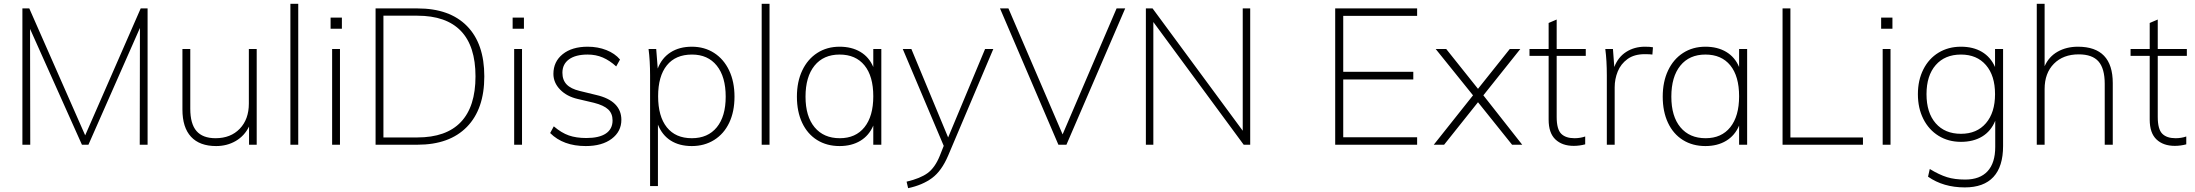

<svg xmlns="http://www.w3.org/2000/svg" viewBox="-20 -756 11466 1003"><path d="M715 -712H751V0H710L711 -610L442 0H408L137 -605L138 0H97V-712H133L425 -49Z M1321 -500V0H1281V-95Q1257 -46 1211.5 -19.5Q1166 7 1109 7Q1023 7 978 -41.5Q933 -90 933 -184V-500H974V-188Q974 -109 1006.5 -71.5Q1039 -34 1106 -34Q1185 -34 1232.5 -83.5Q1280 -133 1280 -215V-500Z M1497 0V-736H1538V0Z M1715 0V-500H1756V0ZM1707 -664H1766V-606H1707Z M1942 -712H2161Q2329 -712 2419.5 -620Q2510 -528 2510 -357Q2510 -186 2419 -93Q2328 0 2161 0H1942ZM2464 -357Q2464 -515 2387.5 -594.5Q2311 -674 2160 -674H1983V-38H2160Q2311 -38 2387.5 -118.5Q2464 -199 2464 -357Z M2666 0V-500H2707V0ZM2658 -664H2717V-606H2658Z M2854 -61 2873 -96Q2913 -62 2951.5 -48.5Q2990 -35 3043 -35Q3110 -35 3145 -58.5Q3180 -82 3180 -127Q3180 -163 3157 -184.5Q3134 -206 3083 -219L2998 -239Q2941 -252 2906 -288Q2871 -324 2871 -370Q2871 -434 2919.5 -473Q2968 -512 3050 -512Q3103 -512 3147.5 -494.5Q3192 -477 3219 -445L3199 -409Q3165 -440 3129 -455.5Q3093 -471 3050 -471Q2987 -471 2952.5 -446Q2918 -421 2918 -376Q2918 -338 2940 -315Q2962 -292 3008 -281L3094 -260Q3160 -245 3193 -212Q3226 -179 3226 -130Q3226 -69 3175.5 -31Q3125 7 3040 7Q2922 7 2854 -61Z M3817 -251Q3817 -173 3789.5 -115Q3762 -57 3711 -25Q3660 7 3594 7Q3529 7 3484 -21.5Q3439 -50 3417 -105V216H3376V-362Q3376 -440 3368 -500H3408L3416 -398Q3437 -453 3483 -482.5Q3529 -512 3594 -512Q3660 -512 3710.5 -479.5Q3761 -447 3789 -388Q3817 -329 3817 -251ZM3771 -251Q3771 -355 3724.5 -413Q3678 -471 3595 -471Q3509 -471 3463.5 -414.5Q3418 -358 3418 -253Q3418 -148 3463.5 -91Q3509 -34 3594 -34Q3678 -34 3724.5 -91Q3771 -148 3771 -251Z M3959 0V-736H4000V0Z M4584 -500V0H4542V-100Q4520 -48 4474.5 -20.5Q4429 7 4366 7Q4299 7 4248.5 -24.5Q4198 -56 4170.5 -114.5Q4143 -173 4143 -251Q4143 -329 4171 -388Q4199 -447 4249.5 -479.5Q4300 -512 4366 -512Q4429 -512 4474.5 -485Q4520 -458 4542 -406V-500ZM4542 -253Q4542 -358 4496 -414.5Q4450 -471 4366 -471Q4282 -471 4235 -413Q4188 -355 4188 -251Q4188 -148 4235.5 -91Q4283 -34 4367 -34Q4450 -34 4496 -91.5Q4542 -149 4542 -253Z M5169 -500 4933 57Q4899 137 4849 174Q4799 211 4724 227L4716 193Q4788 176 4826 148Q4864 120 4889 59L4910 6L4696 -500H4741L4933 -38L5126 -500Z M5813 -712H5858L5551 0H5509L5204 -712H5248L5531 -54Z M6472 -712H6511V0H6477L6005 -641V0H5966V-712H6001L6472 -73Z M6955 0V-712H7383V-673H6997V-381H7363V-341H6997V-39H7383V0Z M7729 -258 7932 0H7879L7701 -222L7524 0H7470L7675 -258L7480 -500H7535L7701 -292L7867 -500H7922Z M8112 -464V-145Q8112 -81 8135.5 -57.5Q8159 -34 8205 -34Q8235 -34 8261 -43V-2Q8231 6 8201 6Q8141 6 8105.5 -27.5Q8070 -61 8070 -131V-464H7970V-500H8070V-636L8112 -654V-500H8264V-464Z M8615 -509 8612 -471Q8600 -473 8572 -473Q8517 -473 8482 -447.5Q8447 -422 8431 -382.5Q8415 -343 8415 -300V0H8374V-362Q8374 -440 8366 -500H8406L8413 -406Q8433 -458 8475.5 -485Q8518 -512 8573 -512Q8601 -512 8615 -509Z M9107 -500V0H9065V-100Q9043 -48 8997.5 -20.5Q8952 7 8889 7Q8822 7 8771.5 -24.5Q8721 -56 8693.5 -114.5Q8666 -173 8666 -251Q8666 -329 8694 -388Q8722 -447 8772.5 -479.5Q8823 -512 8889 -512Q8952 -512 8997.5 -485Q9043 -458 9065 -406V-500ZM9065 -253Q9065 -358 9019 -414.5Q8973 -471 8889 -471Q8805 -471 8758 -413Q8711 -355 8711 -251Q8711 -148 8758.5 -91Q8806 -34 8890 -34Q8973 -34 9019 -91.5Q9065 -149 9065 -253Z M9292 0V-712H9333V-38H9712V0Z M9815 0V-500H9856V0ZM9807 -664H9866V-606H9807Z M10444 -500V7Q10444 114 10393.5 168.5Q10343 223 10244 223Q10132 223 10052 167L10061 127Q10111 157 10151 169.5Q10191 182 10246 182Q10323 182 10363 138.5Q10403 95 10403 12V-125Q10381 -71 10335 -43Q10289 -15 10224 -15Q10158 -15 10107 -46.5Q10056 -78 10027.5 -134.5Q9999 -191 9999 -264Q9999 -337 10027.5 -393.5Q10056 -450 10107 -481Q10158 -512 10224 -512Q10288 -512 10333.5 -485Q10379 -458 10402 -406V-500ZM10402 -264Q10402 -361 10354.5 -416Q10307 -471 10224 -471Q10140 -471 10092 -416Q10044 -361 10044 -264Q10044 -167 10092 -112Q10140 -57 10224 -57Q10307 -57 10354.5 -112.5Q10402 -168 10402 -264Z M11017 -322V0H10975V-318Q10975 -398 10942.5 -435Q10910 -472 10839 -472Q10758 -472 10709.5 -423Q10661 -374 10661 -291V0H10620V-736H10661V-410Q10683 -460 10729 -486Q10775 -512 10835 -512Q11017 -512 11017 -322Z M11252 -464V-145Q11252 -81 11275.5 -57.5Q11299 -34 11345 -34Q11375 -34 11401 -43V-2Q11371 6 11341 6Q11281 6 11245.5 -27.5Q11210 -61 11210 -131V-464H11110V-500H11210V-636L11252 -654V-500H11404V-464Z"/></svg>

Font: MuliDisplayVN ExtraLight
Style: Regular
Weight: 200
Designer: Vernon Adams
Foundry: Vernon Adams
Version: Version 2.100